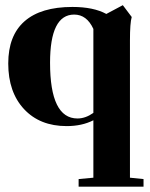

<svg xmlns="http://www.w3.org/2000/svg" viewBox="-20 -473 577 738"><path d="M282.2 244.6V215.3L338.9 210V-10.7Q294.9 11.7 236.3 11.7Q133.3 11.7 72.5 -53.5Q11.7 -118.7 11.7 -229Q11.7 -336.4 74.5 -391.4Q137.2 -446.3 258.3 -446.3Q339.4 -446.3 388.7 -419.4L452.1 -453.1L486.3 -407.7Q479.5 -384.8 479.5 -317.4V210L531.7 215.3V244.6ZM277.8 -17.6Q308.6 -17.6 338.9 -39.1V-361.8Q313.5 -417 265.1 -417Q172.4 -417 172.4 -231.9Q172.4 -17.6 277.8 -17.6Z"/></svg>

Font: Elstob Grade
Style: Regular
Weight: 400
Designer: Peter S. Baker
Version: Version 1.015